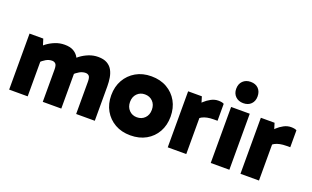

<svg xmlns="http://www.w3.org/2000/svg" viewBox="-82 -1152 2562 1578"><g transform="rotate(20 1199.0 -363.0)"><path d="M48 0V-490H168L200 -389L141 -395Q166 -423 198.5 -447.5Q231 -472 270 -487.5Q309 -503 352 -503Q400 -503 429.5 -486Q459 -469 475 -440.5Q491 -412 497.5 -376Q504 -340 504 -301V0H342V-282Q342 -320 330 -332Q318 -344 299 -344Q272 -344 246.5 -329.5Q221 -315 195 -289L160 -370H210V0ZM634 0V-282Q634 -320 622.5 -332Q611 -344 592 -344Q566 -344 540 -329.5Q514 -315 488 -289L435 -395Q460 -423 492.5 -447.5Q525 -472 564 -487.5Q603 -503 645 -503Q693 -503 723 -486Q753 -469 769 -440.5Q785 -412 791 -376Q797 -340 797 -301V0Z M1111 13Q1034 13 976 -20Q918 -53 885 -111Q852 -169 852 -244Q852 -320 885 -378Q918 -436 976 -469.5Q1034 -503 1111 -503Q1189 -503 1247.5 -469.5Q1306 -436 1338.5 -378Q1371 -320 1371 -244Q1371 -169 1338.5 -111Q1306 -53 1247.5 -20Q1189 13 1111 13ZM1111 -145Q1153 -145 1180 -172.5Q1207 -200 1207 -245Q1207 -290 1180 -317.5Q1153 -345 1111 -345Q1070 -345 1043 -317.5Q1016 -290 1016 -245Q1016 -201 1043 -173Q1070 -145 1111 -145Z M1555 -490 1597 -353V0H1435V-490ZM1559 -258 1533 -269V-397L1543 -408Q1555 -426 1578.5 -448Q1602 -470 1632.5 -486.5Q1663 -503 1696 -503Q1712 -503 1725 -500.5Q1738 -498 1745 -493V-345H1712Q1650 -345 1611.5 -324.5Q1573 -304 1559 -258Z M1974 0H1811V-490H1974ZM1799 -645Q1799 -688 1825 -713.5Q1851 -739 1893 -739Q1936 -739 1961 -713.5Q1986 -688 1986 -645Q1986 -604 1961 -578.5Q1936 -553 1893 -553Q1851 -553 1825 -578.5Q1799 -604 1799 -645Z M2191 -490 2233 -353V0H2071V-490ZM2195 -258 2169 -269V-397L2179 -408Q2191 -426 2214.5 -448Q2238 -470 2268.5 -486.5Q2299 -503 2332 -503Q2348 -503 2361 -500.5Q2374 -498 2381 -493V-345H2348Q2286 -345 2247.5 -324.5Q2209 -304 2195 -258Z"/></g></svg>

Font: Gabarito ExtraBold
Style: Regular
Weight: 800
Designer: Leandro Assis / Alvaro Franca / Felipe Casaprima
Foundry: Naipe Foundry
Version: Version 1.000